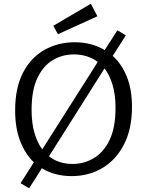

<svg xmlns="http://www.w3.org/2000/svg" viewBox="-20 -933 786 1027"><path d="M363 9Q272 9 204 -33L136 74L90 47L161 -65Q115 -109 88 -178.5Q61 -248 61 -342Q61 -464 103.5 -545Q146 -626 218.5 -666.5Q291 -707 379 -707Q470 -707 540 -665L608 -771L653 -744L583 -634Q631 -591 658.5 -522.5Q686 -454 686 -361Q686 -244 643.5 -161Q601 -78 528 -34.5Q455 9 363 9ZM149 -345Q149 -274 164.5 -221.5Q180 -169 206 -134L503 -602Q476 -622 443.5 -632Q411 -642 375 -642Q314 -642 262.5 -611.5Q211 -581 180 -515.5Q149 -450 149 -345ZM368 -56Q430 -56 482.5 -87.5Q535 -119 566.5 -185Q598 -251 598 -356Q598 -427 582 -479.5Q566 -532 539 -567L242 -97Q294 -56 368 -56ZM290 -750 265 -795 466 -913 501 -846Z"/></svg>

Font: Bitter
Style: Regular
Weight: 400
Designer: Sol Matas, and Bitter project Authors
Foundry: Sol Matas
Version: Version 2.001